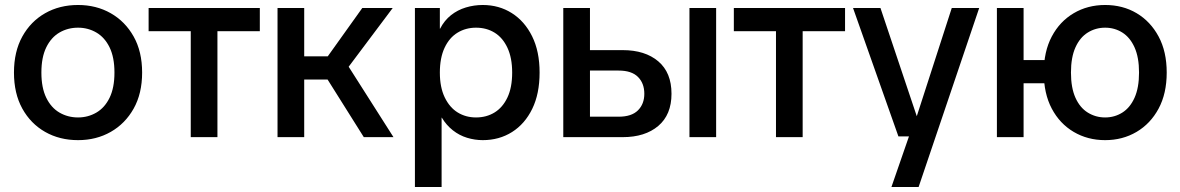

<svg xmlns="http://www.w3.org/2000/svg" viewBox="-20 -550 4734 770"><path d="M293 12Q219 12 161 -21Q103 -54 69.5 -114.5Q36 -175 36 -259Q36 -343 69.5 -403.5Q103 -464 161 -497Q219 -530 293 -530Q366 -530 424 -497Q482 -464 516 -403.5Q550 -343 550 -259Q550 -175 516 -114.5Q482 -54 424 -21Q366 12 293 12ZM293 -79Q333 -79 366.5 -98.5Q400 -118 419.5 -158Q439 -198 439 -259Q439 -320 419.5 -360Q400 -400 366.5 -419.5Q333 -439 293 -439Q252 -439 218.5 -419.5Q185 -400 165.5 -360Q146 -320 146 -259Q146 -198 165.5 -158Q185 -118 218.5 -98.5Q252 -79 293 -79Z M745 0V-489H852V0ZM576 -425V-518H1022V-425Z M1439 0 1263 -280 1433 -518H1555L1348 -242V-330L1558 0ZM1093 0V-518H1200V0ZM1138 -231V-324H1318V-231Z M1644 200V-518H1744V-435H1745Q1762 -468 1788.5 -489Q1815 -510 1848 -520Q1881 -530 1916 -530Q1981 -530 2032.5 -497.5Q2084 -465 2114 -404.5Q2144 -344 2144 -259Q2144 -174 2114.5 -113.5Q2085 -53 2033.5 -20.5Q1982 12 1916 12Q1884 12 1853 2.5Q1822 -7 1796 -27.5Q1770 -48 1752 -78H1751V200ZM1889 -79Q1931 -79 1963.5 -99Q1996 -119 2015 -159Q2034 -199 2034 -259Q2034 -318 2015 -358.5Q1996 -399 1963.5 -419Q1931 -439 1889 -439Q1848 -439 1815 -419Q1782 -399 1763 -358.5Q1744 -318 1744 -259Q1744 -200 1763.5 -159.5Q1783 -119 1815.5 -99Q1848 -79 1889 -79Z M2239 0V-518H2346V-349H2477Q2567 -349 2620 -304Q2673 -259 2673 -174Q2673 -90 2620 -45Q2567 0 2477 0ZM2346 -82H2461Q2513 -82 2538.5 -107.5Q2564 -133 2564 -174Q2564 -216 2538.5 -241.5Q2513 -267 2461 -267H2346ZM2745 0V-518H2852V0Z M3092 0V-489H3199V0ZM2923 -425V-518H3369V-425Z M3555 200 3634 -28 3647 -54 3797 -518H3907L3664 200ZM3583 -3 3401 -518H3511L3660 -74H3691L3686 -3Z M4412 12Q4342 12 4286 -21Q4230 -54 4198 -114.5Q4166 -175 4166 -259Q4166 -343 4198 -403.5Q4230 -464 4286 -497Q4342 -530 4412 -530Q4483 -530 4538.5 -497Q4594 -464 4626.5 -403.5Q4659 -343 4659 -259Q4659 -175 4626.5 -114.5Q4594 -54 4538 -21Q4482 12 4412 12ZM4412 -79Q4450 -79 4481 -98.5Q4512 -118 4530 -158Q4548 -198 4548 -259Q4548 -320 4530 -360Q4512 -400 4481 -419.5Q4450 -439 4412 -439Q4374 -439 4342.5 -419.5Q4311 -400 4293 -360Q4275 -320 4275 -259Q4275 -198 4293 -158Q4311 -118 4342.5 -98.5Q4374 -79 4412 -79ZM3978 0V-518H4085V0ZM4023 -216V-309H4233V-216Z"/></svg>

Font: TikTok Sans 24pt Medium
Style: Regular
Weight: 500
Version: Version 4.000